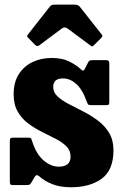

<svg xmlns="http://www.w3.org/2000/svg" viewBox="-20 -790 530 830"><path d="M355 -351Q335.5 -405 308.8 -428Q282 -451 252.5 -451Q210 -451 210 -414Q210 -390.5 229 -373Q248 -355.5 277.5 -340.2Q307 -325 340.2 -308Q373.5 -291 403.2 -268.8Q433 -246.5 451.8 -215.5Q470.5 -184.5 470.5 -140.5Q470.5 -54 419.2 -17.2Q368 19.5 288 19.5Q239.5 19.5 206 6Q172.5 -7.5 148 -29Q137.5 -38 130 -25.5L116 -1.5Q112.5 4.5 109 7.2Q105.5 10 95 10H35.5Q27 10 24.8 6.8Q22.5 3.5 22.5 -5.5V-178.5Q22.5 -187.5 24.5 -191.2Q26.5 -195 35 -195H98.5Q110.5 -195 113.2 -192.5Q116 -190 118.5 -181Q136 -124.5 168 -97Q200 -69.5 234 -69.5Q285 -69.5 285 -113Q285 -139.5 267.2 -157.2Q249.5 -175 221.5 -189.5Q193.5 -204 162 -219.5Q130.5 -235 102.5 -255.8Q74.5 -276.5 56.8 -307Q39 -337.5 39 -382Q39 -434.5 61.2 -469.2Q83.5 -504 120.8 -521.8Q158 -539.5 203 -539.5Q248.5 -539.5 279.2 -524.2Q310 -509 329 -491Q335.5 -484.5 339.5 -484.8Q343.5 -485 348 -494.5L360 -518.5Q363.5 -525.5 367.2 -527.8Q371 -530 382 -530H440Q452.5 -530 452.5 -516.5V-350Q452.5 -342 450.5 -338.8Q448.5 -335.5 440 -335.5H375Q363.5 -335.5 360.5 -339.2Q357.5 -343 355 -351ZM131 -596.5 103 -625.5Q97 -631 97 -633.5Q97 -636 101.5 -642L195.5 -761.5Q200 -767.5 205.8 -768.8Q211.5 -770 222 -770H301.5Q317.5 -770 324.5 -761.5L420.5 -640Q426 -634.5 417.5 -626L386 -594.5Q380.5 -589 378.5 -589.2Q376.5 -589.5 370 -594L272.5 -666.5Q259.5 -676 247.5 -667L149 -593.5Q140.5 -587.5 131 -596.5Z"/></svg>

Font: Besley* Narrow Heavy
Style: Regular
Weight: 800
Width: 4
Designer: Owen Earl
Foundry: indestructible type*
Version: Version 3.000; ttfautohint (v1.8.3)